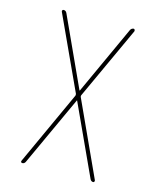

<svg xmlns="http://www.w3.org/2000/svg" viewBox="-110 -807 721 884"><g transform="rotate(15 250.0 -365.0)"><path d="M81.1 0Q77.1 0 75.2 -2.9Q73.2 -5.9 75.2 -9.8L237.3 -363.3Q238.3 -368.2 237.3 -372.1L77.1 -719.7Q75.2 -723.6 77.1 -727.1Q79.1 -730.5 83 -730.5Q93.8 -730.5 98.6 -719.7L249 -391.6H250H251L401.4 -719.7Q406.2 -729.5 417 -730.5Q419.9 -730.5 421.9 -727.1Q423.8 -723.6 422.9 -719.7L262.7 -372.1Q260.7 -368.2 262.7 -363.3L424.8 -9.8Q425.8 -5.9 423.8 -2.9Q421.9 0 418.9 0Q409.2 0 404.3 -9.8L251 -342.8Q251 -343.8 250 -343.8Q249 -343.8 249 -342.8L95.7 -9.8Q90.8 0 81.1 0Z"/></g></svg>

Font: Rounded-X Mgen+ 1m thin
Style: Regular
Weight: 100
Designer: [Source Han Sans]
Ryoko NISHIZUKA  (kana & ideographs); Paul D. Hunt (Latin, Greek & Cyrillic); Wenlong ZHANG  (bopomofo
Version: Version 1.059.20150602